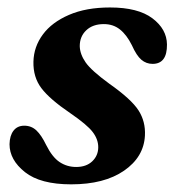

<svg xmlns="http://www.w3.org/2000/svg" viewBox="-20 -483 470 514"><path d="M184 -36Q211 -36 227 -51.2Q243 -66.5 243 -89Q243 -110 228.2 -129.5Q213.5 -149 167.5 -180.5Q113 -217.5 90.8 -247Q68.5 -276.5 69.5 -318Q70.5 -358 94.8 -390.8Q119 -423.5 164.8 -443.2Q210.5 -463 274.5 -463Q349.5 -463 388 -434Q426.5 -405 427 -364Q427.5 -312 388.5 -312Q371.5 -312 358.5 -323Q345.5 -334 333 -362Q319 -390 301 -404.2Q283 -418.5 258 -418.5Q228.5 -418.5 211 -402Q193.5 -385.5 193.5 -359.5Q194 -338 209.2 -316Q224.5 -294 272.5 -259Q331.5 -217.5 350.8 -187.5Q370 -157.5 368 -120Q365 -62.5 312 -26Q259 10.5 170.5 10.5Q88 10.5 46.8 -22.2Q5.5 -55 5.5 -97Q6 -120 16.2 -133.2Q26.5 -146.5 45 -146.5Q64 -146.5 77.5 -133.8Q91 -121 103.5 -95Q120 -62 139.8 -49Q159.5 -36 184 -36Z"/></svg>

Font: Fraunces 72pt S050 SemiBold
Style: Italic
Weight: 600
Italic angle: -16°
Version: Version 1.000; ttfautohint (v1.8.3)